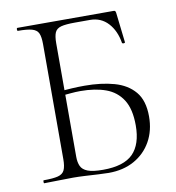

<svg xmlns="http://www.w3.org/2000/svg" viewBox="-74 -691 696 761"><g transform="rotate(-10 274.5 -310.5)"><path d="M303 4Q287 4 261.5 2.5Q236 1 209 -0.5Q182 -2 160 -2Q128 -2 98 -1Q68 0 44 0Q42 0 42 -6Q42 -12 44 -12Q82 -12 101.5 -17Q121 -22 128 -37Q135 -52 135 -81V-544Q135 -573 128.5 -587.5Q122 -602 103 -607.5Q84 -613 46 -613Q43 -613 43 -619Q43 -625 46 -625H433Q438 -625 439.5 -623Q441 -621 442 -616L456 -495Q456 -492 451 -491.5Q446 -491 444 -494Q436 -544 407.5 -575Q379 -606 335 -606H274Q237 -606 218.5 -601Q200 -596 193.5 -581.5Q187 -567 187 -538V-81Q187 -59 194 -43.5Q201 -28 221.5 -20Q242 -12 283 -12Q367 -12 404 -49.5Q441 -87 441 -163Q441 -229 417 -266.5Q393 -304 350 -319.5Q307 -335 248 -335Q229 -335 208 -333Q187 -331 165 -329L164 -347Q191 -350 217 -351.5Q243 -353 268 -353Q335 -353 387 -338.5Q439 -324 469 -288.5Q499 -253 499 -189Q499 -132 474.5 -88.5Q450 -45 406 -20.5Q362 4 303 4Z"/></g></svg>

Font: Cormorant Infant Light
Style: Regular
Weight: 300
Designer: Christian Thalmann (Catharsis Fonts)
Foundry: Catharsis Fonts
Version: Version 4.001